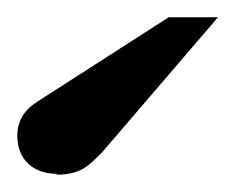

<svg xmlns="http://www.w3.org/2000/svg" viewBox="-21 41 272 222"><path d="M44 243C74 243 83 231 98 216L231 61H174L23 158C10 166 -1 178 -1 198C-1 225 17 242 45 242Z"/></svg>

Font: Veleka
Style: Regular
Weight: 400
Designer: Stefan Peev, Context Ltd, 2016; SIL International, 1997-2014.
Foundry: Stefan Peev, Context Ltd, 2016
Version: Version 1.000